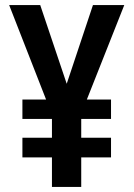

<svg xmlns="http://www.w3.org/2000/svg" viewBox="-20 -734 526 754"><path d="M242 -405 345 -714H468L321 -343H416V-267H299V-193H416V-116H299V0H184V-116H68V-193H184V-267H68V-343H161L16 -714H138Z"/></svg>

Font: Noto Sans Gurmukhi Condensed SemiBold
Style: Regular
Weight: 600
Width: 3
Designer: Jelle Bosma - Monotype Design Team
Foundry: Monotype Imaging Inc.
Version: Version 2.004; ttfautohint (v1.8.4.7-5d5b)